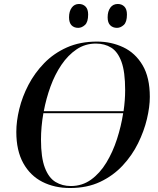

<svg xmlns="http://www.w3.org/2000/svg" viewBox="-20 -934 796 965"><path d="M332 11Q254 11 193 -20Q132 -51 97 -114Q62 -177 62 -271Q62 -325 77 -386.5Q92 -448 123 -507.5Q154 -567 202 -616.5Q250 -666 316 -695.5Q382 -725 468 -725Q539 -725 599.5 -696.5Q660 -668 696.5 -606.5Q733 -545 733 -447Q733 -397 718.5 -336Q704 -275 674 -214Q644 -153 596.5 -102Q549 -51 483.5 -20Q418 11 332 11ZM462 -715Q408 -715 365 -686Q322 -657 289 -608.5Q256 -560 234 -499.5Q212 -439 200 -375H601Q609 -430 609 -481Q609 -573 590.5 -623.5Q572 -674 539 -694.5Q506 -715 462 -715ZM336 1Q393 1 437.5 -31Q482 -63 514.5 -116.5Q547 -170 568 -235Q589 -300 599 -365H198Q186 -296 186 -232Q186 -142 205.5 -91Q225 -40 259 -19.5Q293 1 336 1ZM568 -794Q547 -794 534 -807Q521 -820 521 -847Q521 -877 534.5 -895.5Q548 -914 572 -914Q592 -914 605 -901Q618 -888 618 -861Q618 -823 602 -808.5Q586 -794 568 -794ZM373 -794Q352 -794 339.5 -807Q327 -820 327 -847Q327 -877 340.5 -895.5Q354 -914 377 -914Q397 -914 410 -901Q423 -888 423 -861Q423 -823 407 -808.5Q391 -794 373 -794Z"/></svg>

Font: Noto Serif Display Medium
Style: Italic
Weight: 500
Italic angle: -12°
Designer: Monotype Design Team
Foundry: Monotype Imaging Inc.
Version: Version 2.009